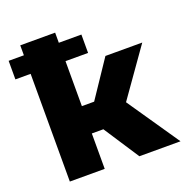

<svg xmlns="http://www.w3.org/2000/svg" viewBox="-153 -863 950 983"><g transform="rotate(-20 322.0 -371.0)"><path d="M440.9 0 314.9 -192.9H252V0H62V-586.9H-21V-688H62V-742.2H252V-687H375V-586.9H252V-341.8H318.8L453.1 -542H653.8L471.2 -283.2L665 0Z"/></g></svg>

Font: Montserrat ExtraBold
Style: Regular
Weight: 800
Designer: Julieta Ulanovsky
Foundry: Julieta Ulanovsky
Version: Version 9.000